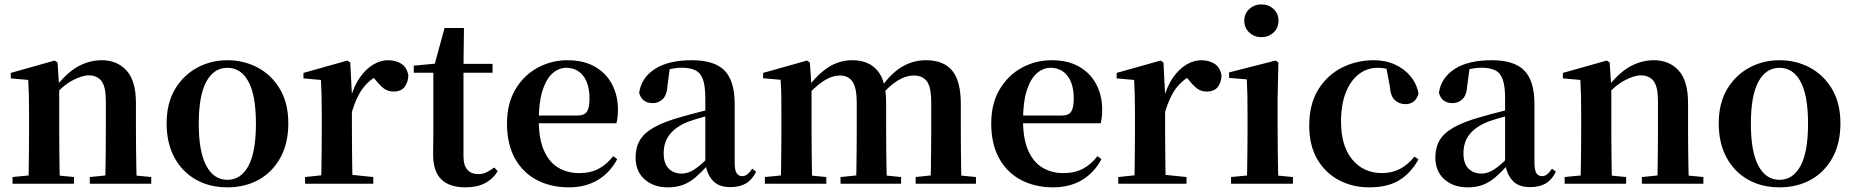

<svg xmlns="http://www.w3.org/2000/svg" viewBox="-20 -821 8284 858"><path d="M36 0V-29.9L141.6 -40.2H204.7L310.6 -29.9V0ZM106.2 0Q107.9 -25.5 108.4 -67.4Q108.9 -109.4 109.4 -154.8Q109.9 -200.3 109.9 -234.8V-310.2Q109.9 -360 109 -393.7Q108.2 -427.5 106.2 -463.8L28.1 -470.7V-495.2L224.2 -550.4L237.2 -541.7L244.6 -428V-425.6V-234.8Q244.6 -200.3 245.1 -154.8Q245.6 -109.4 246.1 -67.4Q246.6 -25.5 247.6 0ZM381.3 0V-29.9L485.2 -40.2H547.8L655.9 -29.9V0ZM450 0Q451 -25.5 451.5 -66.9Q452 -108.4 452.5 -153.8Q453 -199.3 453 -234.8V-369.8Q453 -433.2 433.6 -458.7Q414.2 -484.2 376.2 -484.2Q345.6 -484.2 301.8 -460.5Q258.1 -436.8 212.5 -383.3L207.6 -425.7H222.9Q279.1 -497.3 329.7 -524.6Q380.3 -551.9 434.5 -551.9Q503.6 -551.9 545.5 -505.8Q587.5 -459.6 587.5 -360.5V-234.8Q587.5 -199.3 588 -153.8Q588.5 -108.4 589.3 -66.9Q590.2 -25.5 591.2 0Z M996 16.2Q916.7 16.2 855.5 -18.3Q794.3 -52.8 759.5 -117Q724.6 -181.2 724.6 -269.8Q724.6 -359.1 761.8 -422Q799 -484.9 860.9 -518.4Q922.8 -551.9 996 -551.9Q1070.1 -551.9 1132.1 -518.8Q1194 -485.6 1231.2 -422.7Q1268.4 -359.8 1268.4 -269.8Q1268.4 -180.5 1233 -116.3Q1197.6 -52 1136.4 -17.9Q1075.2 16.2 996 16.2ZM996 -17.5Q1057 -17.5 1090.4 -80.1Q1123.7 -142.6 1123.7 -268.1Q1123.7 -394.2 1090.4 -456.1Q1057 -518 996 -518Q935.7 -518 902 -456.1Q868.2 -394.2 868.2 -268.1Q868.2 -142.6 902 -80.1Q935.7 -17.5 996 -17.5Z M1343.2 0V-29.9L1451.3 -41.2H1537.8L1648.2 -29.9V0ZM1414.2 0Q1415.9 -25.5 1416.4 -67.4Q1416.9 -109.4 1417.4 -154.8Q1417.9 -200.3 1417.9 -234.8V-310.2Q1417.9 -360.7 1417 -394.1Q1416.2 -427.5 1414.2 -463.8L1336.1 -470.7V-495.2L1532.2 -550.4L1545.2 -541.7L1552.6 -398.7V-397.7V-234.8Q1552.6 -200.3 1553.1 -154.8Q1553.6 -109.4 1554.1 -67.4Q1554.6 -25.5 1555.6 0ZM1552.4 -320.2 1519.3 -380.9H1546.4Q1561 -435.6 1587.6 -473.9Q1614.3 -512.2 1647.4 -532.1Q1680.5 -551.9 1713.6 -551.9Q1747.2 -551.9 1772.4 -536.8Q1797.7 -521.7 1804.7 -484.5Q1803.9 -453.2 1788.2 -432.6Q1772.4 -411.9 1738.2 -411.9Q1713.5 -411.9 1695.2 -425.8Q1677 -439.6 1657.8 -464.4L1634.8 -490.9L1671.4 -485.1Q1628.5 -463.1 1600.2 -424.7Q1571.9 -386.2 1552.4 -320.2Z M1984.4 -496.1V-535.7H2181.2V-496.1ZM2060.1 16.2Q1988.7 16.2 1952.1 -19.3Q1915.5 -54.8 1915.5 -131.7Q1915.5 -159.8 1916 -182.4Q1916.5 -205 1916.5 -234.7V-496.1H1829V-527.5L1938.7 -538L1920.1 -525.2L1966.5 -695.8H2053.3L2051.2 -519.3V-508.7V-123.8Q2051.2 -81.6 2068.7 -62.3Q2086.2 -43 2117.3 -43Q2137.4 -43 2153 -50.4Q2168.7 -57.9 2188.7 -72.5L2204.2 -56Q2182.7 -21.1 2147.3 -2.5Q2111.9 16.2 2060.1 16.2Z M2522.2 16.2Q2441.8 16.2 2379.2 -16.5Q2316.6 -49.1 2281.1 -113Q2245.6 -176.9 2245.6 -268.8Q2245.6 -358.8 2283.6 -422.2Q2321.5 -485.7 2383.2 -518.8Q2444.9 -551.9 2515.4 -551.9Q2589.1 -551.9 2639.5 -522.5Q2689.8 -493.1 2715.6 -443.2Q2741.4 -393.3 2741.4 -330.9Q2741.4 -296.1 2734.7 -270.2H2304.1V-304.6H2559.4Q2591.5 -304.6 2602.9 -322.2Q2614.3 -339.8 2614.3 -380.4Q2614.3 -446.3 2586.2 -482.2Q2558.1 -518 2510.1 -518Q2476.7 -518 2448.6 -492.9Q2420.6 -467.8 2404.1 -416Q2387.7 -364.1 2387.7 -282.7Q2387.7 -200.5 2410.9 -148.2Q2434 -95.8 2474.8 -71.7Q2515.5 -47.5 2567.4 -47.5Q2620.4 -47.5 2656.9 -67.7Q2693.3 -87.9 2720.2 -123.2L2738.1 -109.9Q2706.6 -49.8 2651.7 -16.8Q2596.7 16.2 2522.2 16.2Z M2963.6 16.2Q2901.2 16.2 2860.8 -19.4Q2820.3 -54.9 2820.3 -117.6Q2820.3 -161.2 2839 -193.6Q2857.7 -226.1 2902.1 -251.5Q2946.6 -277 3022.4 -297.9Q3061.8 -309.4 3111.4 -322Q3161 -334.6 3201 -344.4V-318.9Q3161 -308.9 3121 -297.6Q3080.9 -286.4 3054.1 -276.7Q3000.3 -254.9 2973.1 -220.6Q2945.8 -186.4 2945.8 -135.9Q2945.8 -90.4 2968.1 -67.9Q2990.3 -45.3 3027 -45.3Q3043.3 -45.3 3061.7 -52.6Q3080.1 -59.9 3104.4 -79.7Q3128.8 -99.4 3162.3 -135.5L3177.8 -82.4H3142.7Q3113.6 -50.6 3088.2 -28.7Q3062.7 -6.8 3033.4 4.7Q3004 16.2 2963.6 16.2ZM3243.1 15.2Q3191.6 15.2 3164.9 -14.2Q3138.2 -43.6 3131.9 -94V-96.5V-381.4Q3131.9 -434.7 3121.8 -464.5Q3111.7 -494.3 3088.6 -506.3Q3065.5 -518.3 3027 -518.3Q3001.4 -518.3 2974.3 -512.2Q2947.2 -506.1 2910.8 -491.2L2973.1 -516.3L2962.9 -439.2Q2960.3 -395.9 2941.6 -378Q2922.8 -360.2 2897.3 -360.2Q2848.1 -360.2 2836.2 -406.5Q2845.9 -473.5 2906.4 -512.7Q2966.9 -551.9 3072.1 -551.9Q3172.4 -551.9 3217.7 -505.9Q3263.1 -459.8 3263.1 -356.2V-94.8Q3263.1 -60.3 3271.8 -47Q3280.6 -33.8 3296.7 -33.8Q3308.3 -33.8 3318.3 -40.9Q3328.3 -48.1 3341.7 -67.2L3358.9 -53.4Q3341 -17.5 3313.2 -1.1Q3285.4 15.2 3243.1 15.2Z M3398 0V-29.9L3503.6 -40.2H3566.7L3672.6 -29.9V0ZM3468.2 0Q3469.9 -25.5 3470.4 -67.4Q3470.9 -109.4 3471.4 -154.8Q3471.9 -200.3 3471.9 -234.8V-311.2Q3471.9 -360.7 3471.4 -394.1Q3470.9 -427.5 3468.2 -464.5L3390.1 -471.4V-495.2L3586.2 -550.4L3599.2 -541.7L3606.6 -431V-428V-234.8Q3606.6 -200.3 3607.1 -154.8Q3607.6 -109.4 3608.1 -67.4Q3608.6 -25.5 3609.6 0ZM3736.1 0V-29.9L3838.5 -40.2H3902.6L4006.8 -29.9V0ZM3804.9 0Q3806.6 -25.5 3807.1 -66.9Q3807.6 -108.4 3808.1 -153.8Q3808.6 -199.3 3808.6 -234.8V-362.5Q3808.6 -428.5 3789.7 -456Q3770.7 -483.5 3733.4 -483.5Q3696.1 -483.5 3655.6 -455.9Q3615.1 -428.3 3575.2 -379.4L3570 -425.7H3586.3Q3630.5 -486.3 3679.8 -519.1Q3729.1 -551.9 3789.1 -551.9Q3862.1 -551.9 3901 -505.8Q3939.9 -459.6 3939.9 -360.5V-234.8Q3939.9 -199.3 3940.4 -153.8Q3940.9 -108.4 3941.7 -66.9Q3942.6 -25.5 3943.6 0ZM4071.8 0V-29.9L4169.8 -40.2H4235.8L4341.3 -29.9V0ZM4138.1 0Q4139.4 -25.5 4139.9 -66.9Q4140.4 -108.4 4140.9 -153.8Q4141.4 -199.3 4141.4 -234.8V-362.5Q4141.4 -432 4121.9 -457.7Q4102.5 -483.5 4064.1 -483.5Q4027.1 -483.5 3988.4 -459Q3949.7 -434.5 3907 -382.8L3900.1 -433.9H3919.7Q3965.1 -496.4 4013.5 -524.2Q4062 -551.9 4117.9 -551.9Q4196.8 -551.9 4235.2 -505.2Q4273.6 -458.4 4273.6 -357V-234.8Q4273.6 -199.3 4274.1 -153.8Q4274.6 -108.4 4275.1 -66.9Q4275.6 -25.5 4276.6 0Z M4686.2 16.2Q4605.8 16.2 4543.2 -16.5Q4480.6 -49.1 4445.1 -113Q4409.6 -176.9 4409.6 -268.8Q4409.6 -358.8 4447.6 -422.2Q4485.5 -485.7 4547.2 -518.8Q4608.9 -551.9 4679.4 -551.9Q4753.1 -551.9 4803.5 -522.5Q4853.8 -493.1 4879.6 -443.2Q4905.4 -393.3 4905.4 -330.9Q4905.4 -296.1 4898.7 -270.2H4468.1V-304.6H4723.4Q4755.5 -304.6 4766.9 -322.2Q4778.3 -339.8 4778.3 -380.4Q4778.3 -446.3 4750.2 -482.2Q4722.1 -518 4674.1 -518Q4640.7 -518 4612.6 -492.9Q4584.6 -467.8 4568.1 -416Q4551.7 -364.1 4551.7 -282.7Q4551.7 -200.5 4574.9 -148.2Q4598 -95.8 4638.8 -71.7Q4679.5 -47.5 4731.4 -47.5Q4784.4 -47.5 4820.9 -67.7Q4857.3 -87.9 4884.2 -123.2L4902.1 -109.9Q4870.6 -49.8 4815.7 -16.8Q4760.7 16.2 4686.2 16.2Z M4977.2 0V-29.9L5085.3 -41.2H5171.8L5282.2 -29.9V0ZM5048.2 0Q5049.9 -25.5 5050.4 -67.4Q5050.9 -109.4 5051.4 -154.8Q5051.9 -200.3 5051.9 -234.8V-310.2Q5051.9 -360.7 5051 -394.1Q5050.2 -427.5 5048.2 -463.8L4970.1 -470.7V-495.2L5166.2 -550.4L5179.2 -541.7L5186.6 -398.7V-397.7V-234.8Q5186.6 -200.3 5187.1 -154.8Q5187.6 -109.4 5188.1 -67.4Q5188.6 -25.5 5189.6 0ZM5186.4 -320.2 5153.3 -380.9H5180.4Q5195 -435.6 5221.6 -473.9Q5248.3 -512.2 5281.4 -532.1Q5314.5 -551.9 5347.6 -551.9Q5381.2 -551.9 5406.4 -536.8Q5431.7 -521.7 5438.7 -484.5Q5437.9 -453.2 5422.2 -432.6Q5406.4 -411.9 5372.2 -411.9Q5347.5 -411.9 5329.2 -425.8Q5311 -439.6 5291.8 -464.4L5268.8 -490.9L5305.4 -485.1Q5262.5 -463.1 5234.2 -424.7Q5205.9 -386.2 5186.4 -320.2Z M5481.2 0V-29.9L5587.8 -40.2H5649.8L5757.8 -29.9V0ZM5551.6 0Q5552.6 -25.5 5553.3 -67.4Q5553.9 -109.4 5554.4 -154.8Q5554.9 -200.3 5554.9 -234.8V-308Q5554.9 -358.3 5554.3 -394.3Q5553.6 -430.4 5551.6 -466.2L5472.5 -472.9V-497.4L5680.1 -550.4L5692.8 -541.7L5689.4 -387.9V-234.8Q5689.4 -200.3 5689.9 -154.8Q5690.4 -109.4 5691.2 -67.4Q5692.1 -25.5 5693.1 0ZM5616.8 -655Q5585.6 -655 5563 -675.4Q5540.5 -695.9 5540.5 -728.8Q5540.5 -760.3 5563 -780.9Q5585.6 -801.4 5616.8 -801.4Q5648.5 -801.4 5670.9 -780.9Q5693.3 -760.3 5693.3 -728.8Q5693.3 -695.9 5670.9 -675.4Q5648.5 -655 5616.8 -655Z M6099.1 16.2Q6024.1 16.2 5963.2 -16Q5902.3 -48.3 5866.4 -109.8Q5830.6 -171.4 5830.6 -259.7Q5830.6 -354.7 5870.5 -419.9Q5910.4 -485 5976.1 -518.5Q6041.9 -551.9 6120 -551.9Q6171.5 -551.9 6213.8 -532.5Q6256.2 -513.2 6283.8 -479.5Q6311.4 -445.8 6319 -402.4Q6305.4 -355.6 6260.4 -355.6Q6232.9 -355.6 6213.1 -373.6Q6193.4 -391.6 6190.6 -436.8L6172.8 -530.1L6240.7 -486.3Q6211.8 -503.2 6187.1 -510.6Q6162.4 -518 6135.6 -518Q6089.2 -518 6052.2 -489.4Q6015.1 -460.7 5993.9 -407.1Q5972.7 -353.5 5972.7 -277.6Q5972.7 -168.4 6023 -108Q6073.4 -47.5 6156.2 -47.5Q6200.5 -47.5 6236.8 -66.7Q6273.2 -85.9 6300.9 -121.4L6318.8 -108.4Q6283.1 -45.4 6231.3 -14.6Q6179.5 16.2 6099.1 16.2Z M6537.6 16.2Q6475.2 16.2 6434.8 -19.4Q6394.3 -54.9 6394.3 -117.6Q6394.3 -161.2 6413 -193.6Q6431.7 -226.1 6476.1 -251.5Q6520.6 -277 6596.4 -297.9Q6635.8 -309.4 6685.4 -322Q6735 -334.6 6775 -344.4V-318.9Q6735 -308.9 6695 -297.6Q6654.9 -286.4 6628.1 -276.7Q6574.3 -254.9 6547.1 -220.6Q6519.8 -186.4 6519.8 -135.9Q6519.8 -90.4 6542.1 -67.9Q6564.3 -45.3 6601 -45.3Q6617.3 -45.3 6635.7 -52.6Q6654.1 -59.9 6678.4 -79.7Q6702.8 -99.4 6736.3 -135.5L6751.8 -82.4H6716.7Q6687.6 -50.6 6662.2 -28.7Q6636.7 -6.8 6607.4 4.7Q6578 16.2 6537.6 16.2ZM6817.1 15.2Q6765.6 15.2 6738.9 -14.2Q6712.2 -43.6 6705.9 -94V-96.5V-381.4Q6705.9 -434.7 6695.8 -464.5Q6685.7 -494.3 6662.6 -506.3Q6639.5 -518.3 6601 -518.3Q6575.4 -518.3 6548.3 -512.2Q6521.2 -506.1 6484.8 -491.2L6547.1 -516.3L6536.9 -439.2Q6534.3 -395.9 6515.6 -378Q6496.8 -360.2 6471.3 -360.2Q6422.1 -360.2 6410.2 -406.5Q6419.9 -473.5 6480.4 -512.7Q6540.9 -551.9 6646.1 -551.9Q6746.4 -551.9 6791.7 -505.9Q6837.1 -459.8 6837.1 -356.2V-94.8Q6837.1 -60.3 6845.8 -47Q6854.6 -33.8 6870.7 -33.8Q6882.3 -33.8 6892.3 -40.9Q6902.3 -48.1 6915.7 -67.2L6932.9 -53.4Q6915 -17.5 6887.2 -1.1Q6859.4 15.2 6817.1 15.2Z M6972 0V-29.9L7077.6 -40.2H7140.7L7246.6 -29.9V0ZM7042.2 0Q7043.9 -25.5 7044.4 -67.4Q7044.9 -109.4 7045.4 -154.8Q7045.9 -200.3 7045.9 -234.8V-310.2Q7045.9 -360 7045 -393.7Q7044.2 -427.5 7042.2 -463.8L6964.1 -470.7V-495.2L7160.2 -550.4L7173.2 -541.7L7180.6 -428V-425.6V-234.8Q7180.6 -200.3 7181.1 -154.8Q7181.6 -109.4 7182.1 -67.4Q7182.6 -25.5 7183.6 0ZM7317.3 0V-29.9L7421.2 -40.2H7483.8L7591.9 -29.9V0ZM7386 0Q7387 -25.5 7387.5 -66.9Q7388 -108.4 7388.5 -153.8Q7389 -199.3 7389 -234.8V-369.8Q7389 -433.2 7369.6 -458.7Q7350.2 -484.2 7312.2 -484.2Q7281.6 -484.2 7237.8 -460.5Q7194.1 -436.8 7148.5 -383.3L7143.6 -425.7H7158.9Q7215.1 -497.3 7265.7 -524.6Q7316.3 -551.9 7370.5 -551.9Q7439.6 -551.9 7481.5 -505.8Q7523.5 -459.6 7523.5 -360.5V-234.8Q7523.5 -199.3 7524 -153.8Q7524.5 -108.4 7525.3 -66.9Q7526.2 -25.5 7527.2 0Z M7932 16.2Q7852.7 16.2 7791.5 -18.3Q7730.3 -52.8 7695.5 -117Q7660.6 -181.2 7660.6 -269.8Q7660.6 -359.1 7697.8 -422Q7735 -484.9 7796.9 -518.4Q7858.8 -551.9 7932 -551.9Q8006.1 -551.9 8068.1 -518.8Q8130 -485.6 8167.2 -422.7Q8204.4 -359.8 8204.4 -269.8Q8204.4 -180.5 8169 -116.3Q8133.6 -52 8072.4 -17.9Q8011.2 16.2 7932 16.2ZM7932 -17.5Q7993 -17.5 8026.4 -80.1Q8059.7 -142.6 8059.7 -268.1Q8059.7 -394.2 8026.4 -456.1Q7993 -518 7932 -518Q7871.7 -518 7838 -456.1Q7804.2 -394.2 7804.2 -268.1Q7804.2 -142.6 7838 -80.1Q7871.7 -17.5 7932 -17.5Z"/></svg>

Font: Early Summer Mincho VF
Style: Regular
Weight: 250
Designer: GuiWonder
Version: Version 1.002